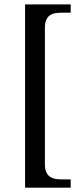

<svg xmlns="http://www.w3.org/2000/svg" viewBox="-20 -741 379 883"><path d="M95.2 122.1V-720.7H305.2V-682.6H264.6Q249 -682.6 234.6 -680.4Q220.2 -678.2 209.7 -670.9Q199.2 -663.6 192.9 -649.4Q186.5 -635.3 186.5 -613.3V14.2Q186.5 37.1 192.9 50.8Q199.2 64.5 209.7 71.8Q220.2 79.1 234.6 81.5Q249 84 264.6 84H305.2V122.1Z"/></svg>

Font: MUA Office
Style: Regular
Weight: 400
Designer: Khon Soe Zaw Thu
Foundry: Myanmar Unicode
Version: Version 2.10 June 24, 2017